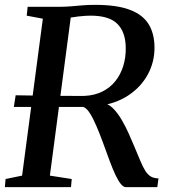

<svg xmlns="http://www.w3.org/2000/svg" viewBox="-21 -771 703 791"><path d="M-1 0 2 -33.5 70 -47.5 155.5 -694 89 -706.5 93 -743H224Q249 -743 271.8 -745Q294.5 -747 318.5 -749Q342.5 -751 371 -751Q459.5 -751 513 -731Q566.5 -711 590.8 -672.2Q615 -633.5 615.5 -576.5Q616 -515.5 587.5 -463.5Q559 -411.5 506.5 -377.2Q454 -343 381.5 -334L400.5 -345Q422.5 -346 442.5 -326.8Q462.5 -307.5 479.8 -278.2Q497 -249 510 -219.2Q523 -189.5 531.5 -169.5Q546.5 -134 557 -108.8Q567.5 -83.5 577.5 -67.5Q587.5 -51.5 600 -44Q612.5 -36.5 632 -36L627 0H497.5Q488 0 477.5 -12.2Q467 -24.5 455.5 -48.5Q444 -72.5 431 -107.5Q417 -146 403 -184Q389 -222 375.2 -254Q361.5 -286 348 -306.5Q334.5 -327 321.5 -330.5Q317.5 -330.5 307 -330.5Q296.5 -330.5 277 -330.5Q257.5 -330.5 226 -330.5Q194.5 -330.5 147.5 -330.5Q100.5 -330.5 36 -330.5L43.5 -378.5Q98 -377.5 139.2 -377Q180.5 -376.5 210.8 -376.2Q241 -376 262 -376Q283 -376 296.5 -375.8Q310 -375.5 317.5 -375.8Q325 -376 328.5 -376Q369 -378 401 -394Q433 -410 454.5 -437Q476 -464 487 -499.8Q498 -535.5 497 -576Q496 -639.5 462.2 -673Q428.5 -706.5 352 -706.5Q344 -706.5 330.5 -705.8Q317 -705 302 -703.2Q287 -701.5 274 -699.2Q261 -697 253 -694L274 -726L184.5 -47.5L274.5 -33.5L271.5 0Z"/></svg>

Font: Merriweather 60pt Medium
Style: Italic
Weight: 500
Italic angle: -7.8°
Version: Version 2.101